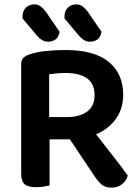

<svg xmlns="http://www.w3.org/2000/svg" viewBox="-20 -850 639 879"><path d="M207 -1Q198 1 181.5 4Q165 7 146 7Q108 7 92.5 -7Q77 -21 77 -54V-556Q77 -575 87 -585Q97 -595 115 -601Q147 -612 190.5 -616.5Q234 -621 280 -621Q412 -621 478 -566.5Q544 -512 544 -416Q544 -353 511 -306.5Q478 -260 420 -235Q464 -178 504.5 -126.5Q545 -75 565 -46Q557 -20 537 -5.5Q517 9 493 9Q462 9 445.5 -5Q429 -19 413 -43L300 -212H207ZM287 -314Q344 -314 378.5 -339Q413 -364 413 -415Q413 -516 278 -516Q258 -516 239.5 -514Q221 -512 205 -510V-314ZM83 -766V-771Q83 -800 98.5 -815Q114 -830 137 -830Q154 -830 166.5 -820.5Q179 -811 190 -796L253 -704Q248 -679 233.5 -669Q219 -659 200 -659Q185 -659 172 -667Q159 -675 150 -686ZM275 -766V-771Q275 -800 290.5 -815Q306 -830 329 -830Q346 -830 358.5 -820.5Q371 -811 382 -796L445 -704Q440 -679 425.5 -669Q411 -659 392 -659Q376 -659 364 -667Q352 -675 342 -686Z"/></svg>

Font: Baloo 2 SemiBold
Style: Regular
Weight: 600
Designer: Sarang Kulkarni and Ek Type
Foundry: Ek Type
Version: Version 1.640;hotconv 1.0.111;makeotfexe 2.5.65597; ttfautoh